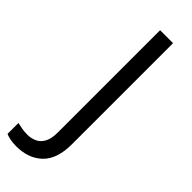

<svg xmlns="http://www.w3.org/2000/svg" viewBox="-374 -734 944 944"><g transform="rotate(45 97.5 -262.0)"><path d="M-4 190Q-28 190 -46 186.5Q-64 183 -78 177V101Q-62 105 -44 108Q-26 111 -6 111Q19 111 41.5 101Q64 91 78 66Q92 41 92 -4V-714H182V-11Q182 92 131 141Q80 190 -4 190Z"/></g></svg>

Font: Go Noto Kurrent-Regular
Style: Regular
Weight: 400
Designer: Monotype Design Team
Foundry: Monotype Imaging Inc.
Version: Version 2.012; ttfautohint (v1.8.4.7-5d5b)